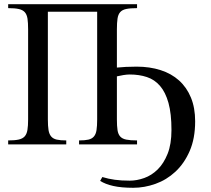

<svg xmlns="http://www.w3.org/2000/svg" viewBox="-20 -682 998 907"><path d="M353.5 0V-18.6Q381.3 -18.6 397.9 -22.5Q414.6 -26.4 423.8 -37.4Q433.1 -48.3 436 -67.6Q439 -86.9 439 -117.7V-626.5H206.1V-117.7Q206.1 -86.9 209.2 -67.6Q212.4 -48.3 221.7 -37.4Q231 -26.4 248 -22.5Q265.1 -18.6 293 -18.6V0H18.6V-18.6Q49.3 -18.6 68.1 -22.7Q86.9 -26.9 96.7 -37.8Q106.4 -48.8 109.6 -68.1Q112.8 -87.4 112.8 -117.7V-543.5Q112.8 -574.2 109.9 -593.8Q106.9 -613.3 97.2 -624.3Q87.4 -635.3 68.8 -639.4Q50.3 -643.6 18.6 -643.6V-662.1H627.4V-643.6Q595.2 -643.6 576.4 -639.6Q557.6 -635.7 547.9 -624.8Q538.1 -613.8 535.2 -594.2Q532.2 -574.7 532.2 -543.5V-362.8Q550.8 -364.7 575 -366Q599.1 -367.2 625.5 -367.2Q687.5 -367.2 738.5 -350.8Q789.6 -334.5 825.9 -301.8Q862.3 -269 882.1 -220.7Q901.9 -172.4 901.9 -108.9Q901.9 -27.8 876 31.5Q850.1 90.8 808.3 129.4Q766.6 168 714.4 186.5Q662.1 205.1 609.4 205.1Q553.2 205.1 515.1 196.5Q477.1 188 453.1 172.4L463.4 154.3Q492.2 163.1 522.5 167.2Q552.7 171.4 593.3 171.4Q626.5 171.4 661.4 158.9Q696.3 146.5 724.9 118.4Q753.4 90.3 771.7 44.7Q790 -1 790 -67.9Q790 -145 775.9 -195.8Q761.7 -246.6 735.8 -276.4Q710 -306.2 673.6 -318.1Q637.2 -330.1 592.8 -330.1Q580.1 -330.1 563 -327.4Q545.9 -324.7 532.2 -321.3V-117.7Q532.2 -86.4 535.2 -67.1Q538.1 -47.9 547.9 -37.1Q557.6 -26.4 576.4 -22.5Q595.2 -18.6 627.4 -18.6V0Z"/></svg>

Font: Doulos SIL
Style: Regular
Weight: 400
Designer: Walt Agee, Victor Gaultney, Peter Martin, Debbi Hosken
Foundry: SIL International
Version: Version 4.110; 2011; Maintenance release